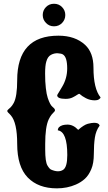

<svg xmlns="http://www.w3.org/2000/svg" viewBox="-20 -966 580 1031"><path d="M285.6 45.4Q185.5 45.4 128.9 -12.9Q72.3 -71.3 72.3 -193.4Q72.3 -307.6 38.1 -346.7Q34.2 -351.6 30.5 -355Q26.9 -358.4 24.4 -360.8Q19 -366.2 19 -370.1Q19 -374 24.4 -378.4Q29.8 -382.3 37.8 -390.6Q45.9 -398.9 53.7 -413.1Q72.3 -447.8 72.3 -535.2Q72.3 -774.4 293.9 -774.4Q383.3 -774.4 437 -725.1Q481.9 -683.1 481.9 -603Q481.9 -489.7 520 -442.9Q518.6 -437 510.5 -432.1Q502.4 -427.2 489.3 -427.2Q463.4 -427.2 441.4 -438.7Q419.4 -450.2 408.2 -460.9Q404.8 -464.4 395.3 -457.5Q385.7 -450.7 370.1 -442.9Q354.5 -435.1 332.5 -435.1Q287.1 -435.1 287.1 -454.6Q287.1 -456.5 295.9 -470.2L314 -500.5Q340.8 -545.4 340.8 -598.6Q340.8 -660.2 317.4 -673.8Q309.6 -678.7 290.8 -679.9Q272 -681.2 253.9 -671.6Q235.8 -662.1 228.5 -634.8Q222.2 -614.3 222.2 -570.8Q222.2 -549.3 223.1 -529.8Q224.1 -510.3 226.1 -493.2Q230 -459 236.3 -440.4Q249 -402.3 261.7 -392.6Q283.2 -376 270.5 -365.2Q265.1 -360.4 257.1 -350.6Q249 -340.8 241.2 -324.2Q222.7 -284.2 222.7 -192.9V-163.1Q222.7 -97.2 234.9 -77.1Q245.6 -59.1 254.4 -55.2Q293.5 -38.1 318.4 -53.7Q341.3 -67.9 341.3 -133.3Q341.3 -259.3 290.5 -266.1Q290.5 -286.1 316.9 -293.9Q328.1 -296.9 342.8 -296.9Q373.5 -296.9 399.9 -268.6Q430.2 -295.4 451.7 -301.3Q473.1 -306.6 484.9 -306.6Q508.8 -306.6 513.7 -294.9L515.1 -291.5Q495.1 -264.6 489.5 -227.5Q483.9 -190.4 483.9 -140.1Q483.9 -89.4 470.2 -57.6Q456.5 -24.9 436 -6.1Q415.5 12.7 387.7 24.9Q340.8 45.4 285.6 45.4ZM227.1 -842.8Q209.5 -860.4 209.5 -885.3Q209.5 -910.2 226.8 -928Q244.1 -945.8 270 -945.8Q295.9 -945.8 313.2 -928Q330.6 -910.2 330.6 -885.3Q330.6 -860.8 313.5 -842.8Q295.9 -824.7 270 -824.7Q244.1 -824.7 227.1 -842.8Z"/></svg>

Font: Sancreek
Style: Regular
Weight: 400
Designer: Vernon Adams
Foundry: Vernon Adams
Version: Version 1.100; ttfautohint (v1.8.4.7-5d5b)